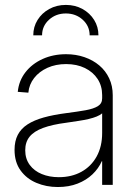

<svg xmlns="http://www.w3.org/2000/svg" viewBox="-20 -751 548 780"><path d="M214.8 8.8Q168 8.8 127.9 -8.1Q87.9 -24.9 63.5 -58.6Q39.1 -92.3 39.1 -142.1Q39.1 -177.7 52.2 -203.1Q65.4 -228.5 91.8 -245.6Q118.2 -262.7 157.5 -273.7Q196.8 -284.7 249.5 -291.5Q295.4 -297.4 327.9 -303.2Q360.4 -309.1 377.7 -319.8Q395 -330.6 395 -351.6V-364.7Q395 -401.9 376.5 -430.2Q357.9 -458.5 325 -474.6Q292 -490.7 248.5 -490.7Q206.5 -490.7 172.9 -475.6Q139.2 -460.4 118.7 -434.1Q98.1 -407.7 95.2 -374.5L52.2 -377.9Q56.6 -422.9 83.3 -457.3Q109.9 -491.7 152.8 -511.2Q195.8 -530.8 248.5 -530.8Q288.6 -530.8 323.2 -518.8Q357.9 -506.8 383.5 -485.1Q409.2 -463.4 423.6 -432.6Q438 -401.9 438 -364.3V0H395V-96.2H393.6Q380.4 -66.4 355.5 -42.7Q330.6 -19 295.2 -5.1Q259.8 8.8 214.8 8.8ZM218.8 -31.2Q271 -31.2 310.5 -53Q350.1 -74.7 372.6 -115.2Q395 -155.8 395 -210.9V-290.5Q386.2 -283.2 372.6 -277.6Q358.9 -272 340.3 -267.6Q321.8 -263.2 298.8 -259.8Q275.9 -256.3 249.5 -252.4Q192.4 -245.1 155.3 -231.4Q118.2 -217.8 100.3 -195.8Q82.5 -173.8 82.5 -140.6Q82.5 -106 100.6 -81.3Q118.7 -56.6 149.7 -43.9Q180.7 -31.2 218.8 -31.2ZM247.6 -731Q285.2 -731 315.2 -714.4Q345.2 -697.8 362.5 -669.9Q379.9 -642.1 379.9 -607.4H344.2Q344.2 -645 316.2 -670.7Q288.1 -696.3 247.6 -696.3Q207 -696.3 179 -670.7Q150.9 -645 150.9 -607.4H115.2Q115.2 -642.1 132.6 -669.9Q149.9 -697.8 179.9 -714.4Q210 -731 247.6 -731Z"/></svg>

Font: Inter 28pt ExtraLight
Style: Regular
Weight: 250
Designer: Rasmus Andersson
Foundry: rsms
Version: Version 4.001;git-66647c0bb